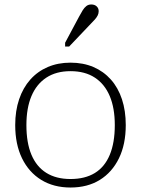

<svg xmlns="http://www.w3.org/2000/svg" viewBox="-20 -827 630 858"><path d="M542 -268Q542 -182 511.5 -119.5Q481 -57 426 -23Q371 11 295 11Q220 11 164.5 -23Q109 -57 78.5 -119.5Q48 -182 48 -268Q48 -332 65.5 -383.5Q83 -435 115.5 -471.5Q148 -508 193.5 -527.5Q239 -547 295 -547Q352 -547 397.5 -527.5Q443 -508 475.5 -471.5Q508 -435 525 -383.5Q542 -332 542 -268ZM98 -268Q98 -189 120.5 -135.5Q143 -82 187 -54.5Q231 -27 295 -27Q360 -27 404 -54Q448 -81 470.5 -135Q493 -189 493 -268Q493 -344 470.5 -397.5Q448 -451 404 -480Q360 -509 295 -509Q231 -509 187 -480Q143 -451 120.5 -397.5Q98 -344 98 -268ZM333 -752Q342 -769 349.5 -781Q357 -793 366 -800Q375 -807 388 -807Q403 -807 412 -798.5Q421 -790 421 -777Q421 -767 416.5 -758Q412 -749 404 -740Q396 -731 386 -721L289 -619H271V-636Z"/></svg>

Font: Roboto Serif Thin
Style: Regular
Weight: 250
Designer: Greg Gazdowicz
Foundry: Commercial Type
Version: Version 1.004